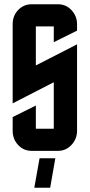

<svg xmlns="http://www.w3.org/2000/svg" viewBox="-20 -715 425 910"><path d="M217.8 174.8H142.6L167.5 35.2H242.2ZM40 -600.1Q40 -640.6 66.4 -668Q92.8 -694.8 129.9 -694.8H254.9Q292.5 -694.8 318.4 -667.5Q345.2 -639.2 345.2 -600.1V-569.8L234.9 -515.1V-589.8H149.9V-404.8L345.2 -504.9V-95.2Q345.2 -56.2 318.4 -27.8Q292 0 254.9 0H129.9Q92.3 0 66.4 -27.3Q40 -55.2 40 -95.2V-160.2L149.9 -214.8V-105H234.9V-325.2L40 -225.1Z"/></svg>

Font: Horta
Style: Regular
Weight: 600
Width: 3
Version: Version 0.11